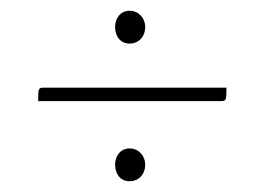

<svg xmlns="http://www.w3.org/2000/svg" viewBox="-20 -457 490 357"><path d="M194 -407C194 -389 204 -376 221 -376C238 -376 250 -389 250 -407C250 -423 238 -437 221 -437C204 -437 194 -423 194 -407ZM391 -269C401 -269 401 -272 401 -294H61C51 -294 51 -291 51 -269ZM194 -151C194 -133 204 -120 221 -120C238 -120 250 -133 250 -151C250 -167 238 -181 221 -181C204 -181 194 -167 194 -151Z"/></svg>

Font: Yanone Kaffeesatz Extra Light
Style: Regular
Weight: 200
Designer: Yanone (Cyrillic: Daniel Pouzeot & Huerta Tipografica)
Foundry: Yanone
Version: Version 1.100;PS 001.100;hotconv 1.0.70;makeotf.lib2.5.58329